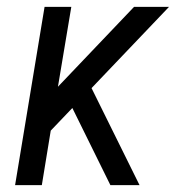

<svg xmlns="http://www.w3.org/2000/svg" viewBox="-20 -540 540 560"><path d="M24 0 110 -520H188L149 -287L371 -520H473L247 -283L387 0H302L191 -225L128 -159L102 0Z"/></svg>

Font: Iosevka Term Oblique
Style: Regular
Weight: 400
Italic angle: -9°
Monospace: yes
Designer: Belleve Invis
Foundry: Belleve Invis
Version: Version 31.4.0